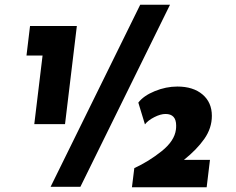

<svg xmlns="http://www.w3.org/2000/svg" viewBox="-20 -790 996 812"><path d="M305 -680 255 -265H125L160 -555H92L107 -680ZM320 0H194L573 -770H699ZM758 -114H868L854 2H538L548 -79Q609 -107 663.5 -150.5Q718 -194 724 -242Q725 -248 725 -259Q725 -308 680 -308Q659 -308 632.5 -294.5Q606 -281 593 -264L565 -356Q587 -385 634.5 -404.5Q682 -424 730 -424Q797 -424 836.5 -390.5Q876 -357 876 -300Q876 -248 844 -202.5Q812 -157 758 -114Z"/></svg>

Font: Josefin Sans
Style: Bold Italic
Weight: 700
Italic angle: -7°
Designer: Santiago Orozco
Foundry: Typemade
Version: Version 2.000